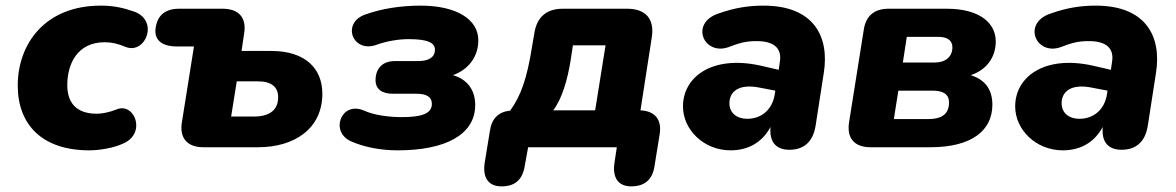

<svg xmlns="http://www.w3.org/2000/svg" viewBox="-20 -523 4179 682"><path d="M297 11C336 11 384 2 415 -12C502 -47 459 -159 396 -135C369 -124 342 -119 324 -119C249 -119 219 -160 219 -221C219 -295 254 -373 352 -373C376 -373 399 -368 427 -356C498 -329 547 -453 453 -483C418 -495 384 -503 338 -503C139 -503 43 -366 43 -219C43 -81 129 11 297 11Z M702 0H897C1026 0 1125 -66 1125 -190C1125 -280 1064 -342 944 -342H838L847 -403C857 -460 828 -492 771 -492H617C568 -492 540 -470 533 -425C526 -382 554 -358 608 -358H669L626 -88C617 -32 646 0 702 0ZM881 -109H801L821 -234H897C944 -234 968 -214 968 -178C968 -130 935 -109 881 -109Z M1393 11C1561 11 1668 -44 1668 -150C1668 -202 1641 -241 1589 -256C1644 -276 1679 -321 1679 -380C1679 -454 1602 -503 1474 -503C1403 -503 1335 -492 1279 -472C1192 -443 1231 -335 1315 -363C1353 -377 1395 -384 1432 -384C1502 -384 1525 -370 1525 -346C1525 -321 1505 -306 1465 -306H1382C1339 -306 1314 -280 1314 -238C1314 -207 1336 -190 1375 -190H1459C1498 -190 1514 -177 1514 -154C1514 -118 1475 -107 1407 -107C1364 -107 1310 -113 1271 -131C1191 -164 1150 -53 1229 -20C1276 0 1332 11 1393 11Z M1761 139C1809 139 1836 116 1844 66L1856 0H2171L2163 53C2154 108 2176 139 2222 139C2270 139 2298 115 2305 66L2323 -45C2332 -97 2307 -129 2255 -131L2295 -389C2306 -455 2274 -492 2208 -492H1979C1922 -492 1887 -463 1878 -405L1870 -358C1852 -244 1830 -182 1792 -130C1751 -126 1726 -102 1720 -57L1702 53C1693 108 1715 139 1761 139ZM1945 -131C1977 -173 1996 -241 2007 -309L2015 -362H2131L2094 -131Z M2575 11C2633 11 2685 -13 2717 -72C2712 -17 2738 9 2784 9C2836 9 2868 -20 2877 -76L2906 -263C2927 -393 2871 -503 2692 -503C2641 -503 2591 -496 2532 -475C2430 -441 2479 -326 2566 -355C2608 -371 2629 -377 2668 -377C2731 -377 2758 -350 2750 -303L2746 -275L2681 -290C2508 -328 2406 -249 2406 -145C2406 -62 2480 11 2575 11ZM2571 -156C2571 -196 2602 -228 2682 -211L2734 -201L2732 -188C2724 -136 2687 -101 2634 -101C2597 -101 2571 -122 2571 -156Z M3072 0H3285C3431 0 3505 -59 3505 -151C3505 -204 3480 -240 3428 -256C3483 -274 3517 -318 3517 -376C3517 -437 3466 -492 3342 -492H3136C3085 -492 3055 -466 3048 -416L2996 -89C2987 -32 3015 0 3072 0ZM3276 -100H3155L3171 -201H3292C3331 -201 3351 -188 3351 -159C3351 -119 3327 -100 3276 -100ZM3301 -301H3187L3201 -392H3314C3344 -392 3363 -380 3363 -355C3363 -321 3338 -301 3301 -301Z M3755 11C3813 11 3865 -13 3897 -72C3892 -17 3918 9 3964 9C4016 9 4048 -20 4057 -76L4086 -263C4107 -393 4051 -503 3872 -503C3821 -503 3771 -496 3712 -475C3610 -441 3659 -326 3746 -355C3788 -371 3809 -377 3848 -377C3911 -377 3938 -350 3930 -303L3926 -275L3861 -290C3688 -328 3586 -249 3586 -145C3586 -62 3660 11 3755 11ZM3751 -156C3751 -196 3782 -228 3862 -211L3914 -201L3912 -188C3904 -136 3867 -101 3814 -101C3777 -101 3751 -122 3751 -156Z"/></svg>

Font: SN Pro Heavy
Style: Italic
Weight: 800
Italic angle: -9°
Designer: Tobias Whetton
Foundry: Supernotes
Version: Version 1.001;Glyphs 3.2 (3249)